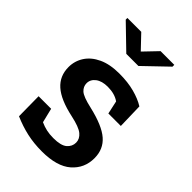

<svg xmlns="http://www.w3.org/2000/svg" viewBox="-228 -855 957 957"><g transform="rotate(45 251.0 -376.0)"><path d="M254.4 10.3Q197.8 10.3 148.7 -0.7Q99.6 -11.7 50.3 -33.2L48.8 -172.9H137.2L155.8 -96.7Q177.2 -86.9 199.2 -82Q221.2 -77.1 248.5 -77.1Q301.3 -77.1 323 -95.7Q344.7 -114.3 344.7 -141.6Q344.7 -167.5 322 -186.5Q299.3 -205.6 235.4 -219.2Q140.1 -239.7 95.7 -279.1Q51.3 -318.4 51.3 -381.3Q51.3 -424.3 74.5 -460Q97.7 -495.6 142.8 -516.6Q188 -537.6 253.9 -537.6Q314 -537.6 360.6 -525.1Q407.2 -512.7 439.9 -492.2L443.4 -357.9H355.5L340.3 -427.7Q308.6 -450.2 259.3 -450.2Q218.8 -450.2 195.3 -432.4Q171.9 -414.6 171.9 -387.7Q171.9 -364.3 190.4 -347.2Q209 -330.1 272.5 -315.9Q375.5 -292 419.9 -253.4Q464.4 -214.8 464.4 -151.4Q464.4 -80.6 412.6 -35.2Q360.8 10.3 254.4 10.3ZM416.5 -761.7V-749L293.9 -631.3H208.5L85.9 -750V-761.7H183.6L251.5 -690.4L319.8 -761.7Z"/></g></svg>

Font: Roboto Slab Medium
Style: Regular
Weight: 500
Designer: Google
Version: Version 2.001; ttfautohint (v1.8.3)